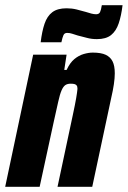

<svg xmlns="http://www.w3.org/2000/svg" viewBox="-34 -721 493 741"><path d="M-14 0 94 -510H223L214 -451H223Q236 -479 253 -493Q270 -507 289 -512.5Q308 -518 324 -518Q356 -518 374 -509.5Q392 -501 400.5 -484Q409 -467 409 -438Q409 -420 405.5 -396Q402 -372 395 -342L322 0H188L247 -277Q256 -319 260 -342.5Q264 -366 265 -378Q265 -387 262 -391Q259 -395 253.5 -396.5Q248 -398 239 -398Q226 -398 218 -392.5Q210 -387 203.5 -372Q197 -357 190.5 -327.5Q184 -298 173 -249L119 0ZM123 -558Q128 -600 138 -629.5Q148 -659 168 -674Q188 -689 223 -689Q243 -689 261.5 -684.5Q280 -680 297 -675Q309 -671 319 -668.5Q329 -666 337 -666Q348 -666 352 -674Q356 -682 359 -701H439Q434 -660 424 -630.5Q414 -601 394.5 -585.5Q375 -570 340 -570Q319 -570 301 -575Q283 -580 266 -584Q253 -588 244 -591Q235 -594 225 -594Q215 -594 211 -585.5Q207 -577 203 -558Z"/></svg>

Font: Saira Condensed ExtraBold
Style: Italic
Weight: 800
Width: 3
Italic angle: -12°
Designer: Hector Gatti with collaboration of the Omnibus-Type team
Foundry: Omnibus-Type
Version: Version 1.101